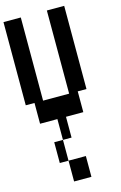

<svg xmlns="http://www.w3.org/2000/svg" viewBox="-171 -1099 843 1338"><g transform="rotate(-15 250.0 -430.0)"><path d="M438 -1030V-430H375V-280H250V-130H188V-280H63V-430H0V-1030H125V-430H313V-1030ZM125 -130H188V20H125ZM188 170V20H313V170Z"/></g></svg>

Font: 2P VHS
Style: Regular
Weight: 400
Designer: CodeMan38
Foundry: CodeMan38
Version: Version 3.000